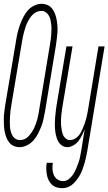

<svg xmlns="http://www.w3.org/2000/svg" viewBox="-37 -763 568 1006"><path d="M66 8Q49 8 34.5 1.5Q20 -5 10.5 -17.5Q1 -30 -4.5 -45Q-10 -60 -13 -76.5Q-16 -93 -16.5 -109.5Q-17 -126 -17 -142.5Q-17 -159 -14.5 -176Q-12 -193 -10 -210L48 -555Q51 -575 56 -595Q61 -615 68 -634Q75 -653 84.5 -672Q94 -691 107.5 -707Q121 -723 141 -733Q161 -743 181 -743Q197 -743 212 -736.5Q227 -730 236.5 -717.5Q246 -705 251.5 -690Q257 -675 260 -658.5Q263 -642 264 -625.5Q265 -609 264 -592.5Q263 -576 260.5 -559Q258 -542 256 -525L199 -180Q195 -160 191 -140Q187 -120 179.5 -101Q172 -82 162.5 -63Q153 -44 139 -28Q125 -12 105 -2Q85 8 66 8ZM68 -29Q80 -29 91.5 -34Q103 -39 112 -48.5Q121 -58 128.5 -69Q136 -80 141.5 -91.5Q147 -103 151 -114.5Q155 -126 158.5 -138Q162 -150 164 -162Q166 -174 168 -186L225 -531Q227 -544 229 -557Q231 -570 231.5 -583Q232 -596 232.5 -609Q233 -622 231.5 -634.5Q230 -647 227.5 -659Q225 -671 218.5 -682Q212 -693 202 -699.5Q192 -706 179 -706Q168 -706 156 -701Q144 -696 134.5 -686.5Q125 -677 118 -666Q111 -655 105.5 -643.5Q100 -632 96.5 -620.5Q93 -609 89.5 -597Q86 -585 83.5 -573Q81 -561 79 -549L21 -204Q19 -191 17.5 -178Q16 -165 15.5 -152Q15 -139 14.5 -126Q14 -113 15 -100.5Q16 -88 19 -76Q22 -64 28 -53Q34 -42 45 -35.5Q56 -29 68 -29ZM290 223Q274 223 259.5 218.5Q245 214 234.5 204Q224 194 217.5 180.5Q211 167 208.5 152Q206 137 205.5 121.5Q205 106 208 90H240Q237 107 238 123.5Q239 140 245 154Q251 168 264 177Q277 186 294 186Q310 186 324 175Q338 164 347 149.5Q356 135 362.5 119.5Q369 104 374.5 88.5Q380 73 383 56.5Q386 40 389 24L407 -87Q401 -71 393 -55Q385 -39 375 -25.5Q365 -12 348.5 -2Q332 8 316 8Q300 8 287 -1Q274 -10 267 -24Q260 -38 256.5 -53Q253 -68 251.5 -84Q250 -100 250.5 -116.5Q251 -133 252 -149.5Q253 -166 255.5 -182.5Q258 -199 260 -215L311 -520H343L291 -209Q289 -196 287 -183Q285 -170 284 -157Q283 -144 282.5 -131Q282 -118 283 -105.5Q284 -93 286.5 -80Q289 -67 293.5 -56Q298 -45 308 -37Q318 -29 330 -29Q342 -29 353.5 -35Q365 -41 373.5 -50.5Q382 -60 387.5 -71Q393 -82 398 -93.5Q403 -105 407 -116.5Q411 -128 414 -139.5Q417 -151 419.5 -162.5Q422 -174 424 -186L479 -520H511L420 30Q417 45 414 60Q411 75 406.5 90Q402 105 397 119.5Q392 134 385 148Q378 162 368 175.5Q358 189 346.5 200Q335 211 320 217Q305 223 290 223Z"/></svg>

Font: Iosevka Extralight
Style: Italic
Weight: 200
Italic angle: -9°
Monospace: yes
Designer: Belleve Invis
Foundry: Belleve Invis
Version: Version 32.5.0; ttfautohint (v1.8.4)